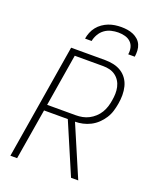

<svg xmlns="http://www.w3.org/2000/svg" viewBox="-171 -1054 942 1154"><g transform="rotate(20 300.0 -477.5)"><path d="M427 0 288 -325H136L82 0H39L160 -735H378Q406 -735 433 -729Q460 -723 482 -709Q504 -695 519 -673.5Q534 -652 540.5 -626Q547 -600 547 -572Q547 -544 542 -516Q538 -492 530.5 -467Q523 -442 508.5 -419.5Q494 -397 474.5 -378.5Q455 -360 431.5 -348Q408 -336 383 -330.5Q358 -325 334 -325L473 0ZM142 -363H325Q346 -363 367 -367Q388 -371 407.5 -381Q427 -391 444 -406.5Q461 -422 472.5 -441Q484 -460 490.5 -481Q497 -502 500 -522Q504 -544 504.5 -565.5Q505 -587 500.5 -607.5Q496 -628 485 -645.5Q474 -663 457.5 -675Q441 -687 421 -692Q401 -697 379 -697H197ZM220 -815Q223 -835 231 -855Q239 -875 252.5 -892Q266 -909 284 -921.5Q302 -934 321.5 -941.5Q341 -949 361.5 -952Q382 -955 402 -955Q422 -955 441.5 -952Q461 -949 478.5 -941.5Q496 -934 510 -921.5Q524 -909 531.5 -892Q539 -875 540 -855Q541 -835 538 -815H496Q500 -837 495 -858Q490 -879 475 -893Q460 -907 439 -912.5Q418 -918 396 -918Q374 -918 351 -912.5Q328 -907 309 -893Q290 -879 278 -858Q266 -837 262 -815Z"/></g></svg>

Font: Iosevka Extralight Extended
Style: Italic
Weight: 200
Width: 7
Italic angle: -9°
Monospace: yes
Designer: Belleve Invis
Foundry: Belleve Invis
Version: Version 32.5.0; ttfautohint (v1.8.4)